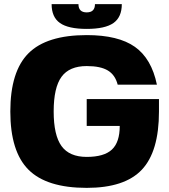

<svg xmlns="http://www.w3.org/2000/svg" viewBox="-20 -890 820 930"><path d="M400 -280V-410H750V-350Q750 -156 667 -68Q584 20 400 20Q206 20 118 -68Q30 -156 30 -350Q30 -544 118 -632Q206 -720 400 -720Q553 -720 633.5 -663Q714 -606 740 -480H550Q538 -527 502.5 -548.5Q467 -570 400 -570Q316 -570 278 -518Q240 -466 240 -350Q240 -235 278 -182.5Q316 -130 400 -130Q484 -130 522 -165.5Q560 -201 560 -280ZM570 -870Q570 -807 529.5 -778.5Q489 -750 400 -750Q311 -750 270.5 -778.5Q230 -807 230 -870H360Q360 -830 400 -830Q440 -830 440 -870Z"/></svg>

Font: Fivo Sans Modern Heavy
Style: Regular
Weight: 900
Designer: Alexander Slobzheninov
Foundry: Alexander Slobzheninov
Version: 1.0